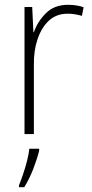

<svg xmlns="http://www.w3.org/2000/svg" viewBox="-20 -558 382 799"><path d="M263 -538Q299 -538 328 -528L321 -492Q307 -496 292.5 -498.5Q278 -501 262 -501Q215 -501 184 -472.5Q153 -444 136.5 -395.5Q120 -347 121 -288V0H82V-529H114L119 -424H121Q136 -468 171 -503Q206 -538 263 -538ZM143 69Q134 105 118 146Q102 187 81 221H59V213Q66 196 75.5 168.5Q85 141 92.5 111.5Q100 82 102 61H143Z"/></svg>

Font: Noto Sans Sinhala UI SemiCondensed ExtraLight
Style: Regular
Weight: 200
Width: 4
Designer: Jelle Bosma - Monotype Design Team
Foundry: Monotype Imaging Inc.
Version: Version 2.006; ttfautohint (v1.8.4.7-5d5b)